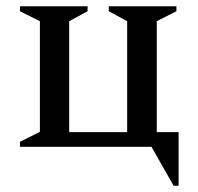

<svg xmlns="http://www.w3.org/2000/svg" viewBox="-20 -471 635 616"><path d="M108 -48V-403L44 -435V-451H261V-435L202 -403V-47H388V-403L329 -435V-451H546V-435L483 -403V-47H553V125H537L466 0H44V-16Z"/></svg>

Font: Spectral Medium
Style: Regular
Weight: 500
Designer: Jean-Baptiste Levee
Foundry: Production Type
Version: Version 2.001